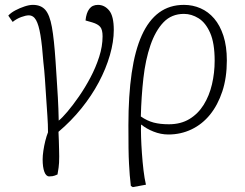

<svg xmlns="http://www.w3.org/2000/svg" viewBox="-20 -538 1004 788"><path d="M182 186Q169 186 162 167Q155 148 155 116Q155 101 158 80.5Q161 60 166 40Q171 20 177 5Q177 -27 174.5 -62.5Q172 -98 169.5 -136.5Q167 -175 164.5 -212.5Q162 -250 158 -283Q153 -352 146 -394Q139 -436 128 -455.5Q117 -475 98 -475Q86 -475 67 -468Q48 -461 32 -448L14 -474Q25 -486 43 -495.5Q61 -505 80.5 -511.5Q100 -518 115 -518Q148 -518 166 -497.5Q184 -477 193 -427Q202 -377 208 -287Q210 -255 212.5 -218Q215 -181 217.5 -137.5Q220 -94 221 -43Q235 -54 257 -80Q279 -106 304 -142Q329 -178 351 -219.5Q373 -261 387 -304.5Q401 -348 401 -389Q401 -416 391.5 -427.5Q382 -439 359 -446L331 -454Q334 -485 346.5 -501.5Q359 -518 382 -518Q409 -518 428 -495Q447 -472 447 -415Q447 -367 431 -311.5Q415 -256 385.5 -200.5Q356 -145 314 -93Q272 -41 220 3Q221 19 221.5 39.5Q222 60 222.5 77Q223 94 223 104Q223 133 220.5 150Q218 167 216 178Q203 184 195.5 185Q188 186 182 186Z M525 230 517 225Q514 201 512.5 180.5Q511 160 509.5 134Q508 108 507.5 70.5Q507 33 507 -24Q507 -146 520.5 -238.5Q534 -331 562 -393Q590 -455 633 -486.5Q676 -518 735 -518Q771 -518 803 -504Q835 -490 859 -462Q883 -434 897 -391Q911 -348 911 -290Q911 -219 892.5 -163Q874 -107 842 -67.5Q810 -28 766 -7Q722 14 671 14Q640 14 610 2Q580 -10 561 -26H559Q558 -6 559 25Q560 56 562.5 91.5Q565 127 569 161Q573 195 579 220ZM673 -28Q722 -28 757.5 -49.5Q793 -71 816 -108Q839 -145 850 -192Q861 -239 861 -289Q861 -361 842.5 -403Q824 -445 795 -463Q766 -481 735 -481Q684 -481 651 -446.5Q618 -412 597.5 -352.5Q577 -293 568.5 -217Q560 -141 558 -60Q584 -42 610.5 -35Q637 -28 673 -28Z"/></svg>

Font: Literata 18pt ExtraLight
Style: Italic
Weight: 250
Italic angle: -2°
Designer: Latin by Veronika Burian and Jose Scaglione. Greek by Irene Vlachou. Cyrillic by Vera Evstafieva
Foundry: TypeTogether
Version: Version 3.103;gftools[0.9.29]